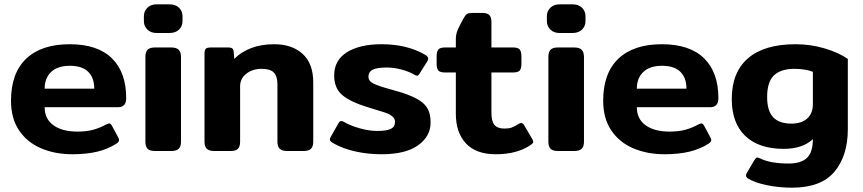

<svg xmlns="http://www.w3.org/2000/svg" viewBox="-20 -700 4001 890"><path d="M31 -233Q31 -361 101.5 -428Q172 -495 303 -495Q432 -495 498.5 -430Q565 -365 565 -245Q565 -203 527 -203H187Q187 -149 227.5 -119.5Q268 -90 339 -90Q381 -90 412 -98.5Q443 -107 472 -123Q482 -128 486 -128Q493 -128 499 -117L528 -63Q532 -56 532 -51Q532 -43 521 -35Q481 -9 431 3Q381 15 316 15Q235 15 170.5 -12.5Q106 -40 68.5 -95.5Q31 -151 31 -233ZM417 -289Q417 -339 389 -367Q361 -395 304 -395Q247 -395 217 -366.5Q187 -338 187 -289Z M647 -602V-625Q647 -648 663 -664Q679 -680 707 -680H765Q794 -680 810 -664Q826 -648 826 -625V-602Q826 -579 810 -563Q794 -547 765 -547H707Q679 -547 663 -563Q647 -579 647 -602ZM654 -43V-436Q654 -459 664 -469.5Q674 -480 699 -480H773Q798 -480 808.5 -469Q819 -458 819 -436V-43Q819 -21 808.5 -10.5Q798 0 773 0H699Q674 0 664 -10.5Q654 -21 654 -43Z M928 -43V-451Q928 -468 934 -474Q940 -480 958 -480H1038Q1050 -480 1056 -476Q1062 -472 1063 -462L1066 -427Q1097 -459 1144 -477Q1191 -495 1251 -495Q1333 -495 1382.5 -450.5Q1432 -406 1432 -318V-43Q1432 -21 1421.5 -10.5Q1411 0 1387 0H1312Q1287 0 1276.5 -10.5Q1266 -21 1266 -43V-308Q1266 -347 1249 -364Q1232 -381 1193 -381Q1151 -381 1122 -358.5Q1093 -336 1093 -300V-43Q1093 -21 1083 -10.5Q1073 0 1048 0H974Q949 0 938.5 -10.5Q928 -21 928 -43Z M1525 -36Q1509 -45 1509 -54Q1509 -59 1514 -67L1549 -129Q1555 -139 1561 -139Q1568 -139 1576 -134Q1605 -117 1648.5 -105Q1692 -93 1728 -93Q1772 -93 1791.5 -102.5Q1811 -112 1811 -135Q1811 -150 1798.5 -160.5Q1786 -171 1764 -178.5Q1742 -186 1688 -202Q1605 -227 1567 -259Q1529 -291 1529 -350Q1529 -421 1588.5 -458Q1648 -495 1748 -495Q1866 -495 1949 -447Q1965 -438 1965 -428Q1965 -422 1959 -413L1925 -359Q1919 -349 1913 -349Q1908 -349 1899 -355Q1874 -369 1840 -378Q1806 -387 1772 -387Q1730 -387 1709 -377.5Q1688 -368 1688 -344Q1688 -324 1711.5 -312.5Q1735 -301 1790 -286L1845 -270Q1896 -253 1924 -235Q1952 -217 1964 -193Q1976 -169 1976 -132Q1976 -68 1918 -26.5Q1860 15 1749 15Q1685 15 1627 2Q1569 -11 1525 -36Z M2093 -173V-364H2044Q2020 -364 2012 -373Q2004 -382 2004 -405V-438Q2004 -461 2012 -470.5Q2020 -480 2044 -480H2093V-520Q2093 -542 2102.5 -563.5Q2112 -585 2130 -617Q2138 -631 2145 -635.5Q2152 -640 2170 -640H2216Q2239 -640 2248.5 -630Q2258 -620 2258 -598V-480H2357Q2381 -480 2389 -470.5Q2397 -461 2397 -438V-405Q2397 -382 2389 -373Q2381 -364 2357 -364H2258V-177Q2258 -138 2272 -121Q2286 -104 2319 -104Q2339 -104 2352.5 -109Q2366 -114 2383 -125Q2391 -130 2395 -130Q2404 -130 2410 -119L2447 -56Q2452 -48 2452 -43Q2452 -36 2440 -28Q2377 15 2278 15Q2187 15 2140 -35Q2093 -85 2093 -173Z M2515 -602V-625Q2515 -648 2531 -664Q2547 -680 2575 -680H2633Q2662 -680 2678 -664Q2694 -648 2694 -625V-602Q2694 -579 2678 -563Q2662 -547 2633 -547H2575Q2547 -547 2531 -563Q2515 -579 2515 -602ZM2522 -43V-436Q2522 -459 2532 -469.5Q2542 -480 2567 -480H2641Q2666 -480 2676.5 -469Q2687 -458 2687 -436V-43Q2687 -21 2676.5 -10.5Q2666 0 2641 0H2567Q2542 0 2532 -10.5Q2522 -21 2522 -43Z M2776 -233Q2776 -361 2846.5 -428Q2917 -495 3048 -495Q3177 -495 3243.5 -430Q3310 -365 3310 -245Q3310 -203 3272 -203H2932Q2932 -149 2972.5 -119.5Q3013 -90 3084 -90Q3126 -90 3157 -98.5Q3188 -107 3217 -123Q3227 -128 3231 -128Q3238 -128 3244 -117L3273 -63Q3277 -56 3277 -51Q3277 -43 3266 -35Q3226 -9 3176 3Q3126 15 3061 15Q2980 15 2915.5 -12.5Q2851 -40 2813.5 -95.5Q2776 -151 2776 -233ZM3162 -289Q3162 -339 3134 -367Q3106 -395 3049 -395Q2992 -395 2962 -366.5Q2932 -338 2932 -289Z M3445 126Q3438 120 3438 113Q3438 108 3441 103L3477 42Q3480 37 3483.5 33.5Q3487 30 3491 30Q3493 30 3503 34Q3550 58 3636 58Q3693 58 3720.5 32Q3748 6 3748 -55Q3700 -10 3613 -10Q3497 -10 3434.5 -70Q3372 -130 3372 -241Q3372 -365 3447.5 -430Q3523 -495 3668 -495Q3738 -495 3803 -475.5Q3868 -456 3910 -427V-101Q3910 22 3848 96Q3786 170 3651 170Q3590 170 3533 158Q3476 146 3445 126ZM3748 -217V-367Q3714 -381 3659 -381Q3598 -380 3567 -350Q3536 -320 3536 -250Q3536 -187 3563.5 -157Q3591 -127 3649 -127Q3695 -127 3721.5 -150.5Q3748 -174 3748 -217Z"/></svg>

Font: Mitr Medium
Style: Regular
Weight: 500
Designer: Thanarat Vachiruckul
Foundry: Cadson Demak
Version: Version 1.003